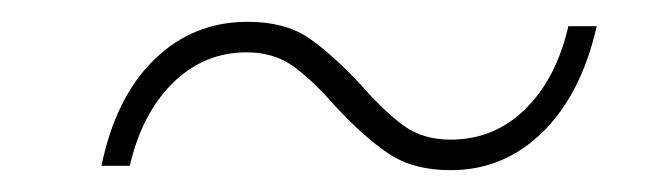

<svg xmlns="http://www.w3.org/2000/svg" viewBox="-20 -438 604 176"><path d="M288 -340Q266 -365 248.5 -377.5Q231 -390 206 -390Q167 -390 138.5 -362Q110 -334 99 -286H73Q86 -349 121.5 -383.5Q157 -418 207 -418Q241 -418 262.5 -403.5Q284 -389 311 -360Q333 -335 350.5 -322.5Q368 -310 393 -310Q433 -310 461.5 -338Q490 -366 501 -414H527Q513 -352 477.5 -317Q442 -282 393 -282Q359 -282 336.5 -297Q314 -312 288 -340Z"/></svg>

Font: Montserrat Alternates ExLight
Style: Italic
Weight: 275
Italic angle: -11.3°
Designer: Julieta Ulanovsky
Foundry: Julieta Ulanovsky
Version: Version 7.200